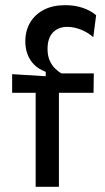

<svg xmlns="http://www.w3.org/2000/svg" viewBox="-20 -723 406 743"><path d="M118 0V-364H27V-436L157 -428V-445Q130 -455 112.5 -472.5Q95 -490 86.5 -513Q78 -536 78 -563Q78 -604 96.5 -635.5Q115 -667 149.5 -685Q184 -703 232 -703Q270 -703 300.5 -692.5Q331 -682 352 -664L341 -579Q321 -597 294 -608Q267 -619 240 -619Q206 -619 185 -597.5Q164 -576 164 -533Q164 -508 172 -489.5Q180 -471 192.5 -458.5Q205 -446 218 -439H343L342 -364H208V0Z"/></svg>

Font: Bricolage Grotesque 48pt Condensed ExtraBold
Style: Regular
Weight: 400
Version: Version 1.000;gftools[0.9.30]